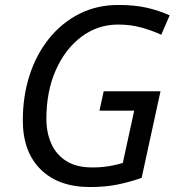

<svg xmlns="http://www.w3.org/2000/svg" viewBox="-20 -744 718 774"><path d="M343 10Q216 10 144 -61Q72 -132 72 -259Q72 -357 99.5 -441.5Q127 -526 178.5 -589.5Q230 -653 300.5 -688.5Q371 -724 457 -724Q522 -724 571 -713Q620 -702 664 -682L630 -604Q593 -621 550 -633Q507 -645 456 -645Q374 -645 308.5 -596Q243 -547 205 -461.5Q167 -376 167 -265Q167 -210 186.5 -165.5Q206 -121 247 -95Q288 -69 352 -69Q390 -69 421.5 -74.5Q453 -80 475 -87L521 -298H381L398 -376H627L551 -27Q506 -11 456 -0.5Q406 10 343 10Z"/></svg>

Font: Noto Sans IKEA
Style: Italic
Weight: 400
Italic angle: -12°
Designer: Monotype Design Team
Foundry: Monotype Imaging Inc.
Version: Version 2.001